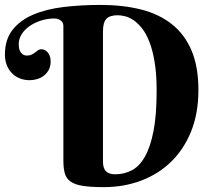

<svg xmlns="http://www.w3.org/2000/svg" viewBox="-20 -750 867 781"><path d="M237.8 -644Q237.8 -659.7 226.3 -667.2Q214.8 -674.8 201.2 -674.8Q173.8 -674.8 147.9 -666.7Q122.1 -658.7 101.6 -644.8Q81.1 -630.9 68.6 -611.6Q56.2 -592.3 56.2 -569.8Q56.2 -554.2 60.3 -544.9Q64.5 -535.6 69.8 -531Q75.2 -526.4 80.8 -525.1Q86.4 -523.9 88.9 -523.9Q101.1 -523.9 108.9 -528.1Q116.7 -532.2 123 -536.9Q129.4 -541.5 135 -545.7Q140.6 -549.8 147.9 -549.8Q153.8 -549.8 160.4 -547.1Q167 -544.4 172.6 -538.6Q178.2 -532.7 182.1 -523.2Q186 -513.7 186 -500Q186 -480.5 178.5 -466.3Q170.9 -452.1 158.9 -442.6Q147 -433.1 131.6 -428.5Q116.2 -423.8 101.1 -423.8Q77.6 -423.8 58.8 -431.9Q40 -439.9 26.9 -454.1Q13.7 -468.3 6.8 -487.3Q0 -506.3 0 -527.8Q0 -588.9 30.8 -628.2Q61.5 -667.5 114.5 -690.2Q167.5 -712.9 238 -721.4Q308.6 -730 388.2 -730Q479 -730 552.5 -711.7Q626 -693.4 678.2 -652.3Q730.5 -611.3 758.8 -545.2Q787.1 -479 787.1 -383.8Q787.1 -288.6 757.1 -214.8Q727.1 -141.1 675 -91.1Q623 -41 553 -14.9Q482.9 11.2 402.8 11.2Q349.6 11.2 317.1 6.1Q284.7 1 267.1 -11.5Q249.5 -23.9 243.7 -44.7Q237.8 -65.4 237.8 -97.2ZM398.9 -92.8Q398.9 -64.9 411.4 -53Q423.8 -41 448.2 -41Q484.9 -41 515.9 -57.1Q546.9 -73.2 569.3 -112.5Q591.8 -151.9 604.5 -217.3Q617.2 -282.7 617.2 -381.8Q617.2 -448.2 609.1 -496.8Q601.1 -545.4 587.9 -579.3Q574.7 -613.3 557.9 -634.5Q541 -655.8 523.4 -667.7Q505.9 -679.7 489 -683.8Q472.2 -688 459 -688Q427.2 -688 413.1 -673.8Q398.9 -659.7 398.9 -623Z"/></svg>

Font: Berkshire Swash
Style: Regular
Weight: 400
Designer: Astigmatic (AOETI)
Foundry: Astigmatic (AOETI)
Version: Version 1.001